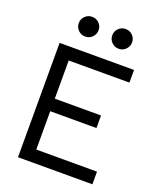

<svg xmlns="http://www.w3.org/2000/svg" viewBox="-161 -995 908 1094"><g transform="rotate(20 293.0 -448.0)"><path d="M82 0V-693.4H533.2V-616.7H165V-385.3H445.3V-309.1H165V-76.7H533.2V0ZM206.1 -776.9Q181.2 -776.9 163.6 -794.4Q146 -812 146 -836.9Q146 -861.8 163.6 -879.2Q181.2 -896.5 206.1 -896.5Q231 -896.5 248.5 -879.2Q266.1 -861.8 266.1 -836.9Q266.1 -812 248.5 -794.4Q231 -776.9 206.1 -776.9ZM409.2 -776.9Q384.3 -776.9 366.7 -794.4Q349.1 -812 349.1 -836.9Q349.1 -861.8 366.7 -879.2Q384.3 -896.5 409.2 -896.5Q434.1 -896.5 451.7 -879.2Q469.2 -861.8 469.2 -836.9Q469.2 -812 451.7 -794.4Q434.1 -776.9 409.2 -776.9Z"/></g></svg>

Font: Cascadia Code PL SemiLight
Style: Regular
Weight: 350
Monospace: yes
Designer: Aaron Bell
Foundry: Saja Typeworks
Version: Version 2404.023; ttfautohint (v1.8.4)